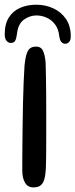

<svg xmlns="http://www.w3.org/2000/svg" viewBox="-42 -789 320 814"><path d="M100 5.5Q75.5 5.5 64 -14.5Q52.5 -34.5 52.5 -65Q52.5 -79 52.5 -108.2Q52.5 -137.5 53 -177Q53.5 -216.5 54 -261.5Q54.5 -306.5 55.5 -352.2Q56.5 -398 58.2 -439Q60 -480 62 -511.5Q66.5 -557 76.8 -574.2Q87 -591.5 111 -591.5Q132 -591.5 140.5 -573.2Q149 -555 151.5 -522Q152 -499.5 152.8 -464.2Q153.5 -429 153.8 -387Q154 -345 154 -301.5Q154 -258 154 -217.8Q154 -177.5 153.8 -145.5Q153.5 -113.5 153 -96Q152.5 -57.5 147.5 -35.2Q142.5 -13 131.2 -3.8Q120 5.5 100 5.5ZM4 -607Q-7 -607 -14.5 -616.2Q-22 -625.5 -22 -643.5Q-22 -687.5 -4.2 -715.2Q13.5 -743 44 -756Q74.5 -769 112 -769Q150.5 -769 183.8 -753.8Q217 -738.5 237.5 -708.8Q258 -679 258 -635Q258 -618.5 251 -611Q244 -603.5 234.5 -603.5Q225 -603.5 218.2 -611Q211.5 -618.5 209 -637Q206 -666 191.5 -685.2Q177 -704.5 156 -714Q135 -723.5 112 -723.5Q84 -723.5 59.2 -705.5Q34.5 -687.5 30 -645.5Q27.5 -625.5 22.2 -616.2Q17 -607 4 -607Z"/></svg>

Font: Gluten Light
Style: Regular
Weight: 300
Designer: Tyler Finck
Foundry: Etcetera Type Company
Version: Version 1.300